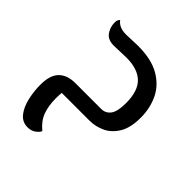

<svg xmlns="http://www.w3.org/2000/svg" viewBox="-210 -649 1056 1056"><g transform="rotate(45 318.0 -121.5)"><path d="M174 267Q132 267 106.5 234.5Q81 202 69.5 152Q58 102 58 51Q58 -23 91.5 -57Q125 -91 188 -91H388Q423 -91 443 -118Q463 -145 463 -210Q463 -304 419 -346.5Q375 -389 288 -389Q265 -389 237.5 -387.5Q210 -386 192 -386Q147 -386 127 -412.5Q107 -439 105 -473Q104 -490 108.5 -499.5Q113 -509 118 -510Q125 -498 144 -487.5Q163 -477 198 -477Q213 -477 241 -478.5Q269 -480 287 -480Q390 -480 454 -443.5Q518 -407 547.5 -346Q577 -285 577 -211Q577 -133 549.5 -87Q522 -41 479 -20.5Q436 0 388 0H173Q172 11 171.5 22Q171 33 171 43Q171 103 187.5 146.5Q204 190 246 224Q243 236 223 251.5Q203 267 174 267Z"/></g></svg>

Font: El Messiri SemiBold
Style: Regular
Weight: 600
Designer: Mohamed Gaber
Foundry: Kief Type Foundry
Version: Version 2.020; ttfautohint (v1.8.3)